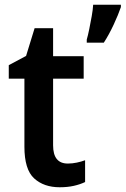

<svg xmlns="http://www.w3.org/2000/svg" viewBox="-20 -780 530 810"><path d="M266 -90Q285 -90 304 -94Q323 -98 339 -104V-12Q318 -2 291.5 4Q265 10 232 10Q165 10 124 -27.5Q83 -65 83 -161V-448H17V-505L90 -544L126 -661H204V-543H333V-448H204V-167Q204 -90 266 -90ZM490 -750Q479 -718 459.5 -676Q440 -634 418 -600H346V-613Q351 -630 356.5 -657Q362 -684 367 -712Q372 -740 373 -760H490Z"/></svg>

Font: Noto Sans Hebrew SemiCondensed SemiBold
Style: Regular
Weight: 600
Width: 4
Designer: Monotype Design Team
Foundry: Monotype Imaging Inc.
Version: Version 2.004; ttfautohint (v1.8.4.7-5d5b)